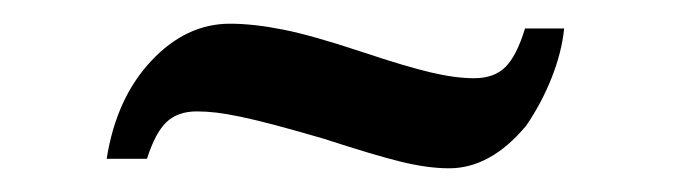

<svg xmlns="http://www.w3.org/2000/svg" viewBox="-20 -383 573 162"><path d="M70 -249Q78 -300 107.5 -331.5Q137 -363 174 -363Q194 -363 219 -358Q244 -353 286 -339Q322 -327 343 -322Q364 -317 380 -317Q397 -317 406.5 -326.5Q416 -336 423 -359H456Q454 -339 445.5 -317.5Q437 -296 424 -277Q394 -241 359 -241Q341 -241 318.5 -246.5Q296 -252 253 -266Q229 -273 212 -277.5Q195 -282 183 -284.5Q171 -287 162.5 -288Q154 -289 146 -289Q130 -289 120.5 -280Q111 -271 104 -249Z"/></svg>

Font: SVN-Libre Baskerville
Style: Italic
Weight: 400
Italic angle: -14°
Designer: Pablo Impallari, Rodrigo Fuenzalida
Foundry: Pablo Impallari, Rodrigo Fuenzalida
Version: Version 1.000; ttfautohint (v1.8.4)